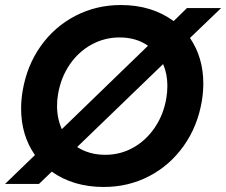

<svg xmlns="http://www.w3.org/2000/svg" viewBox="-33 -732 900 764"><path d="M106 -115Q51 -194 51 -300Q51 -334 57 -370Q74 -471 129 -548.5Q184 -626 267 -669Q350 -712 448 -712Q571 -712 658 -648L711 -700H847L723 -581Q776 -503 776 -400Q776 -365 770 -329Q753 -229 698 -151.5Q643 -74 560.5 -31Q478 12 380 12Q259 12 173 -49L122 0H-13ZM194 -310Q194 -261 213 -218L556 -550Q509 -583 443 -583Q383 -583 331 -554.5Q279 -526 244 -474.5Q209 -423 198 -357Q194 -336 194 -310ZM386 -116Q446 -116 497 -144.5Q548 -173 583 -224.5Q618 -276 629 -342Q633 -365 633 -391Q633 -438 616 -477L274 -147Q322 -116 386 -116Z"/></svg>

Font: Oak Sans
Style: Bold Italic
Weight: 700
Italic angle: -9.5°
Foundry: Erik Kennedy, Walven
Version: Version 1.000